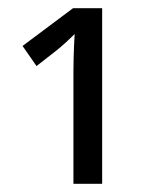

<svg xmlns="http://www.w3.org/2000/svg" viewBox="-20 -864 371 468"><path d="M229 -844V-416H159V-692Q159 -709 159.5 -724Q160 -739 160.5 -753Q161 -767 162 -781Q153 -772 141.5 -761.5Q130 -751 119 -742L69 -703L35 -752L158 -844Z"/></svg>

Font: Noto Sans Display
Style: Regular
Weight: 400
Designer: Monotype Design Team
Foundry: Monotype Imaging Inc.
Version: Version 2.003